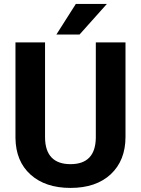

<svg xmlns="http://www.w3.org/2000/svg" viewBox="-20 -921 698 951"><path d="M259.3 -750H374L509.3 -901.4H355.5ZM454.6 -710.9V-237.8C453.1 -151.4 411.6 -107.9 329.1 -107.9C250.5 -107.9 203.1 -148.4 203.1 -241.7V-710.9H56.6V-237.3C57.6 -160.6 82.5 -100.1 131.3 -56.2C180.2 -12.2 246.1 9.8 329.1 9.8C413.6 9.8 480 -12.7 528.8 -58.1C577.1 -103.5 601.6 -165 601.6 -242.7V-710.9Z"/></svg>

Font: Roboto
Style: Bold
Weight: 700
Designer: Google
Version: Version 2.137; 2017